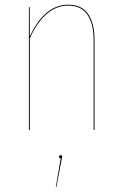

<svg xmlns="http://www.w3.org/2000/svg" viewBox="-20 -547 515 808"><path d="M267.6 -527.3Q324.2 -527.3 351.1 -487.8Q377.9 -448.2 377.9 -377.9V0H374V-377.9Q374 -446.8 347.9 -485.1Q321.8 -523.4 267.1 -523.4Q168.5 -523.4 105.5 -386.2V0H101.6V-517.1H105L105.5 -393.6Q167.5 -527.3 267.6 -527.3ZM235.4 106Q241.7 106 241.7 112.8Q241.7 114.7 237.8 131.8L217.3 240.7H214.8L235.4 119.6Q228.5 118.7 228.5 112.8Q228.5 106 235.4 106Z"/></svg>

Font: Fira Sans Compressed Four
Style: Regular
Weight: 100
Width: 1
Designer: Carrois Corporate & Edenspiekermann AG
Foundry: Carrois Corporate GbR & Edenspiekermann AG
Version: Version 4.203;PS 004.203;hotconv 1.0.88;makeotf.lib2.5.64775